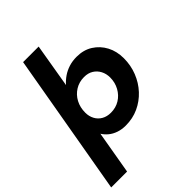

<svg xmlns="http://www.w3.org/2000/svg" viewBox="-279 -848 1196 1196"><g transform="rotate(-45 318.5 -250.0)"><path d="M-17 220 147 -720H284L235 -430Q255 -453 280.5 -470.5Q306 -488 337.5 -498Q369 -508 406 -508Q467 -508 512 -479.5Q557 -451 582.5 -403Q608 -355 608 -293Q608 -231 586 -175.5Q564 -120 525 -78Q486 -36 434 -12Q382 12 320 12Q285 12 256 2Q227 -8 206 -25.5Q185 -43 172 -64L123 220ZM311 -110Q355 -110 389 -131Q423 -152 443 -188.5Q463 -225 463 -269Q463 -302 449 -328.5Q435 -355 410 -370.5Q385 -386 350 -386Q306 -386 271.5 -364.5Q237 -343 217.5 -306.5Q198 -270 198 -223Q198 -191 212 -165Q226 -139 251.5 -124.5Q277 -110 311 -110Z"/></g></svg>

Font: DM Sans 24pt ExtraBold
Style: Italic
Weight: 800
Italic angle: -10°
Designer: Colophon Foundry, Jonny Pinhorn
Foundry: Colophon Foundry
Version: Version 4.004;gftools[0.9.30]